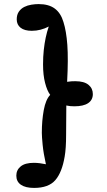

<svg xmlns="http://www.w3.org/2000/svg" viewBox="-20 -815 525 941"><path d="M169 -795Q219 -795 248.5 -773Q278 -751 291 -707Q305 -663 310 -595Q315 -527 309 -414Q320 -416 330 -416.5Q340 -417 349 -417Q392 -417 413.5 -399.5Q435 -382 435 -354Q435 -325 412 -309.5Q389 -294 344 -294Q334 -294 323.5 -295Q313 -296 305 -298Q304 -221 304 -154.5Q304 -88 297 -48Q284 30 251 68Q218 106 147 106Q105 106 82.5 90.5Q60 75 60 46Q60 18 81.5 0.5Q103 -17 146 -17Q160 -17 175.5 -15Q191 -13 205 -10Q193 -64 189 -105Q185 -146 185 -164Q185 -224 194.5 -275.5Q204 -327 226 -350Q211 -370 201 -408.5Q191 -447 191 -499Q191 -537 194.5 -569.5Q198 -602 204 -630.5Q210 -659 219 -685Q200 -675 179 -669.5Q158 -664 136 -664Q100 -664 81 -679Q62 -694 62 -720Q62 -743 72.5 -758Q83 -773 99 -781Q115 -789 134 -792Q153 -795 169 -795Z"/></svg>

Font: DynaPuff Condensed
Style: Regular
Weight: 400
Width: 3
Designer: Toshi Omagari, Jennifer Daniel
Foundry: Google Fonts
Version: Version 2.000